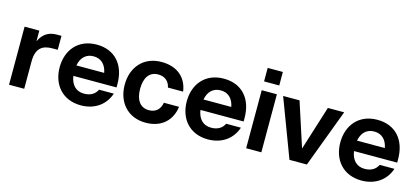

<svg xmlns="http://www.w3.org/2000/svg" viewBox="-60 -1185 3621 1662"><g transform="rotate(15 1751.0 -354.0)"><path d="M52 0H188V-245C188 -364 245 -401 333 -401H381V-526H339C272 -526 218 -498 184 -425V-520H52Z M697 12C824 12 914 -57 948 -160H816C795 -117 756 -93 697 -93C625 -93 581 -141 570 -218H957V-248C957 -420 861 -532 697 -532C532 -532 436 -415 436 -260C436 -105 532 12 697 12ZM572 -312C585 -383 628 -427 697 -427C765 -427 808 -383 821 -312Z M1278 12C1422 12 1508 -74 1523 -196H1387C1377 -136 1339 -100 1278 -100C1196 -100 1157 -164 1157 -260C1157 -356 1196 -420 1278 -420C1336 -420 1376 -387 1387 -332H1523C1507 -450 1424 -532 1278 -532C1115 -532 1019 -415 1019 -260C1019 -105 1115 12 1278 12Z M1836 12C1963 12 2053 -57 2087 -160H1955C1934 -117 1895 -93 1836 -93C1764 -93 1720 -141 1709 -218H2096V-248C2096 -420 2000 -532 1836 -532C1671 -532 1575 -415 1575 -260C1575 -105 1671 12 1836 12ZM1711 -312C1724 -383 1767 -427 1836 -427C1904 -427 1947 -383 1960 -312Z M2177 0H2313V-520H2177ZM2177 -599H2313V-720H2177Z M2565 0H2721L2916 -520H2770L2645 -123L2516 -520H2369Z M3212 12C3339 12 3429 -57 3463 -160H3331C3310 -117 3271 -93 3212 -93C3140 -93 3096 -141 3085 -218H3472V-248C3472 -420 3376 -532 3212 -532C3047 -532 2951 -415 2951 -260C2951 -105 3047 12 3212 12ZM3087 -312C3100 -383 3143 -427 3212 -427C3280 -427 3323 -383 3336 -312Z"/></g></svg>

Font: Aspekta 650
Style: Regular
Weight: 650
Designer: Ivo Dolenc
Version: Version 2.000